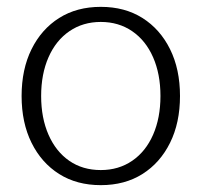

<svg xmlns="http://www.w3.org/2000/svg" viewBox="-20 -530 588 560"><path d="M274 -34Q326 -34 365.5 -61Q405 -88 426.5 -137Q448 -186 448 -250Q448 -314 426.5 -363Q405 -412 365.5 -439Q326 -466 274 -466Q222 -466 182.5 -439Q143 -412 121.5 -363Q100 -314 100 -250Q100 -186 121.5 -137Q143 -88 182 -61Q221 -34 274 -34ZM274 10Q204 10 152.5 -22.5Q101 -55 72 -113.5Q43 -172 43 -250Q43 -328 72 -386.5Q101 -445 152.5 -477.5Q204 -510 274 -510Q344 -510 395.5 -477.5Q447 -445 476 -386.5Q505 -328 505 -250Q505 -172 476 -113.5Q447 -55 395.5 -22.5Q344 10 274 10Z"/></svg>

Font: Scope One
Style: Regular
Weight: 400
Designer: Dalton Maag Ltd
Foundry: Dalton Maag Ltd
Version: Version 1.002; ttfautohint (v1.4.1) -l 11 -r 50 -G 50 -x 14 